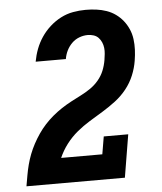

<svg xmlns="http://www.w3.org/2000/svg" viewBox="-53 -789 706 836"><g transform="rotate(-5 300.0 -371.5)"><path d="M29 0V-1Q33 -24 37 -47Q41 -70 47 -93Q53 -116 61.5 -138Q70 -160 81.5 -181.5Q93 -203 107 -223.5Q121 -244 137.5 -262Q154 -280 173 -296Q192 -312 212.5 -325.5Q233 -339 254.5 -350.5Q276 -362 298 -373Q320 -384 340.5 -398Q361 -412 377 -431Q393 -450 402 -472Q411 -494 415 -518Q417 -531 418.5 -544.5Q420 -558 418.5 -571Q417 -584 412 -595.5Q407 -607 398.5 -616Q390 -625 377.5 -629Q365 -633 352 -633Q333 -633 314.5 -626Q296 -619 282 -605Q268 -591 259.5 -573.5Q251 -556 248 -537H116Q121 -565 131 -591.5Q141 -618 157 -642Q173 -666 195 -686Q217 -706 243 -719.5Q269 -733 297 -738Q325 -743 352 -743Q376 -743 399 -740Q422 -737 443.5 -729.5Q465 -722 483 -709Q501 -696 514.5 -679Q528 -662 537 -641.5Q546 -621 549 -598Q552 -575 551 -551.5Q550 -528 546 -504Q541 -472 528 -440.5Q515 -409 493.5 -382Q472 -355 444.5 -334Q417 -313 387.5 -295Q358 -277 328.5 -259Q299 -241 272.5 -219Q246 -197 225 -169.5Q204 -142 190 -110H370L383 -187H490L459 0Z"/></g></svg>

Font: Iosevka Curly Slab XBdEx
Style: Italic
Weight: 800
Width: 7
Italic angle: -9°
Monospace: yes
Designer: Belleve Invis
Foundry: Belleve Invis
Version: Version 11.1.0; ttfautohint (v1.8.3)